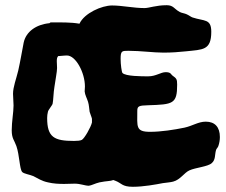

<svg xmlns="http://www.w3.org/2000/svg" viewBox="-20 -689 866 737"><path d="M818 -128C822 -139 824 -152 824 -163C824 -201 805 -222 770 -222C741 -222 720 -206 688 -199C649 -191 599 -183 556 -183C500 -183 507 -203 507 -264C507 -282 514 -284 549 -285C644 -288 660 -290 660 -364C660 -386 657 -388 642 -399C636 -403 637 -412 616 -412C597 -412 579 -396 549 -396C524 -396 462 -396 450 -409C447 -413 443 -441 443 -463C443 -494 448 -494 473 -494C520 -494 569 -487 607 -487C639 -487 666 -489 694 -492C758 -499 791 -495 791 -567C791 -618 764 -607 719 -622C713 -624 706 -630 697 -634C689 -638 677 -639 670 -643C648 -655 646 -669 620 -669C579 -669 552 -658 535 -658C492 -658 449 -668 410 -668C371 -668 304 -639 285 -598C251 -604 214 -603 175 -603C172 -603 171 -600 170 -600C118 -595 80 -567 71 -526C64 -491 59 -458 50 -418C42 -385 30 -355 30 -329C30 -315 32 -299 32 -284C32 -258 25 -222 25 -189C25 -157 35 -151 43 -128C55 -93 55 -41 65 -29C71 -22 94 -19 108 -13C126 -4 140 6 164 11C185 16 205 17 226 17C240 17 254 16 267 16C289 16 306 24 321 24C331 23 345 15 362 11C391 5 403 7 415 2L423 5C447 14 448 28 490 28C531 28 579 19 605 14C618 12 635 11 645 8C672 1 687 -26 707 -35C731 -46 778 -49 793 -63C808 -76 804 -95 809 -112C810 -118 816 -122 818 -128ZM324 -260C327 -249 331 -242 333 -233V-219C329 -201 304 -157 294 -152C288 -149 277 -148 264 -148C188 -148 161 -162 161 -236C161 -244 162 -252 164 -260C165 -267 181 -285 182 -291C185 -305 185 -333 189 -356C193 -385 199 -413 199 -428C199 -438 198 -447 198 -454C198 -463 199 -470 204 -474C204 -473 225 -476 237 -476C271 -476 306 -410 306 -357C306 -350 305 -344 305 -338C306 -325 314 -311 318 -298C322 -285 322 -272 324 -260Z"/></svg>

Font: Freckle Face
Style: Regular
Weight: 400
Designer: Astigmatic (AOETI)
Foundry: Astigmatic (AOETI)
Version: Version 1.000